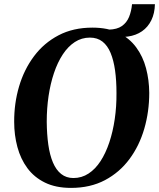

<svg xmlns="http://www.w3.org/2000/svg" viewBox="-20 -884 758 914"><path d="M318 10.5Q245.5 10.5 194 -14.8Q142.5 -40 110.2 -83.8Q78 -127.5 62.8 -184.2Q47.5 -241 47.5 -303.5Q47 -392 70.8 -472.5Q94.5 -553 141.8 -616.2Q189 -679.5 258.8 -716Q328.5 -752.5 420 -752.5Q493.5 -752.5 544.8 -727.5Q596 -702.5 628.2 -658.8Q660.5 -615 675.2 -559.2Q690 -503.5 690.5 -442Q690.5 -353 667 -271.8Q643.5 -190.5 596.5 -127Q549.5 -63.5 479.8 -26.5Q410 10.5 318 10.5ZM329.5 -36.5Q369 -36.5 401.5 -57.8Q434 -79 458.8 -117.2Q483.5 -155.5 500.5 -206.5Q517.5 -257.5 526.2 -317Q535 -376.5 534.5 -441Q534.5 -500 527.8 -548.5Q521 -597 506.5 -632Q492 -667 467.8 -686Q443.5 -705 408 -705Q368.5 -705 336 -683.8Q303.5 -662.5 278.8 -624.8Q254 -587 237 -536.5Q220 -486 211.2 -427Q202.5 -368 202.5 -304.5Q203 -244.5 210 -195.2Q217 -146 232 -110.5Q247 -75 271.2 -55.8Q295.5 -36.5 329.5 -36.5ZM608.5 -864H717.5Q716.5 -820.5 700.5 -787.8Q684.5 -755 656 -735.2Q627.5 -715.5 588.8 -710Q550 -704.5 503.5 -715L498 -743Q537.5 -744 560.5 -760.2Q583.5 -776.5 594.5 -803.8Q605.5 -831 608.5 -864Z"/></svg>

Font: Merriweather 60pt
Style: Bold Italic
Weight: 700
Italic angle: -7.8°
Version: Version 2.101